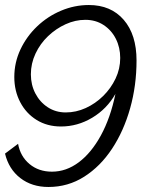

<svg xmlns="http://www.w3.org/2000/svg" viewBox="-20 -590 611 765"><path d="M173 155Q107 155 61 119.5Q15 84 0 22L52 -17Q61 33 97.5 63.5Q134 94 187 94Q244 94 294 56.5Q344 19 382 -50.5Q420 -120 440 -216Q406 -156 347.5 -121Q289 -86 223 -86Q168 -86 126 -112Q84 -138 60.5 -183Q37 -228 37 -283Q37 -341 61.5 -393Q86 -445 128 -485Q170 -525 223.5 -547.5Q277 -570 334 -570Q422 -570 473 -511Q524 -452 524 -349Q524 -249 498.5 -158.5Q473 -68 426.5 2.5Q380 73 315.5 114Q251 155 173 155ZM242 -142Q283 -142 321.5 -159.5Q360 -177 391 -207.5Q422 -238 440.5 -277Q459 -316 459 -359Q459 -401 441.5 -435.5Q424 -470 392.5 -490.5Q361 -511 320 -511Q280 -511 241.5 -493.5Q203 -476 171.5 -446Q140 -416 121.5 -376.5Q103 -337 103 -294Q103 -252 121 -217.5Q139 -183 170.5 -162.5Q202 -142 242 -142Z"/></svg>

Font: Raleway
Style: Italic
Weight: 400
Italic angle: -12°
Designer: Matt McInerney, Pablo Impallari, Rodrigo Fuenzalida
Foundry: Matt McInerney, Pablo Impallari, Rodrigo Fuenzalida
Version: Version 4.026